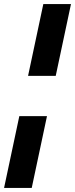

<svg xmlns="http://www.w3.org/2000/svg" viewBox="-21 -763 369 944"><path d="M117 -390 192 -743H328L253 -390ZM-1 161 74 -192H210L135 161Z"/></svg>

Font: Saira
Style: Bold Italic
Weight: 700
Italic angle: -12°
Designer: Hector Gatti with collaboration of the Omnibus-Type team
Foundry: Omnibus-Type
Version: Version 1.100; ttfautohint (v1.8.3)